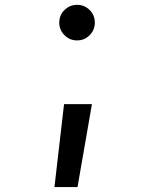

<svg xmlns="http://www.w3.org/2000/svg" viewBox="-20 -547 626 780"><path d="M201.2 212.9 240.2 -124H353.5L294.9 212.9ZM293 -382.8Q263.2 -382.8 241.9 -404.1Q220.7 -425.3 220.7 -455.1Q220.7 -485.4 241.9 -506.3Q263.2 -527.3 293 -527.3Q323.2 -527.3 344.2 -506.3Q365.2 -485.4 365.2 -455.1Q365.2 -425.3 344.2 -404.1Q323.2 -382.8 293 -382.8Z"/></svg>

Font: CaskaydiaMono NF
Style: Regular
Weight: 400
Designer: Aaron Bell
Foundry: Saja Typeworks
Version: Version 2111.001; ttfautohint (v1.8.4);Nerd Fonts 3.1.1